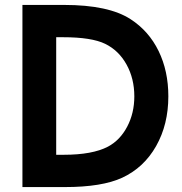

<svg xmlns="http://www.w3.org/2000/svg" viewBox="-20 -759 739 779"><path d="M71 0V-739H240Q421 -739 510 -681Q584 -633 623.5 -552Q663 -471 663 -368Q663 -254 613.5 -166.5Q564 -79 476 -38Q394 0 243 0ZM208 -131H238Q355 -131 418 -164Q467 -190 496 -245Q525 -300 525 -368Q525 -440 493.5 -497Q462 -554 407 -581Q352 -608 235 -608H208Z"/></svg>

Font: Involve
Style: Bold
Weight: 700
Designer: Stefan Peev
Foundry: Context Ltd.
Version: Version 1.001